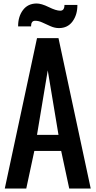

<svg xmlns="http://www.w3.org/2000/svg" viewBox="-20 -1097 556 1117"><path d="M7.8 0 195.3 -875H320.3L507.8 0H382.8L335.9 -218.8H179.7L132.8 0ZM195.3 -312.5H320.3L257.8 -687.5ZM322.8 -933.6Q298.8 -933.6 274.4 -944.3Q250 -955.1 227.1 -965.8Q204.1 -976.6 184.1 -976.1Q160.6 -976.1 160.6 -943.4H85.4Q85 -1000 113.3 -1038.1Q141.6 -1076.2 192.9 -1076.7Q221.2 -1076.7 263.7 -1055.7Q306.2 -1034.7 330.6 -1034.7Q355 -1034.7 355 -1068.4H430.2Q430.7 -1011.7 402.3 -972.7Q374 -933.6 322.8 -933.6Z"/></svg>

Font: Oswald-Regular
Style: Regular
Weight: 400
Designer: vernon adams
Foundry: vernon adams
Version: Version 2.002; ttfautohint (v0.92.18-e454-dirty) -l 8 -r 50 